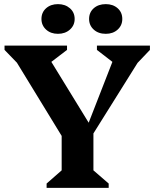

<svg xmlns="http://www.w3.org/2000/svg" viewBox="-20 -911 749 931"><path d="M206 0V-21L279 -85V-252L62 -607L2 -669V-690H305V-669L229 -611L410 -316L525 -611L450 -669V-690H707V-669L647 -606L433 -264V-85L507 -21V0ZM261 -747Q226 -747 203.5 -767.5Q181 -788 181 -819Q181 -851 203.5 -871Q226 -891 261 -891Q296 -891 319 -871Q342 -851 342 -819Q342 -788 319 -767.5Q296 -747 261 -747ZM493 -747Q457 -747 434.5 -767.5Q412 -788 412 -819Q412 -851 434.5 -871Q457 -891 493 -891Q528 -891 550.5 -871Q573 -851 573 -819Q573 -788 550.5 -767.5Q528 -747 493 -747Z"/></svg>

Font: Platypi SemiBold
Style: Regular
Weight: 600
Designer: David Sargent
Foundry: Bolt Cutter Type
Version: Version 1.200; ttfautohint (v1.8.4.7-5d5b)